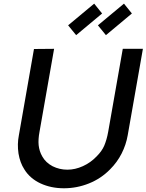

<svg xmlns="http://www.w3.org/2000/svg" viewBox="-20 -1018 804 1054"><path d="M540.5 -944 398 -825 354 -879 497 -998ZM704 -944 561.5 -825 517.5 -879 660.5 -998ZM681 -275Q672 -223.5 647.8 -175.5Q623.5 -127.5 584.5 -88.5Q534.5 -37.5 468.2 -11Q402 15.5 331 15.5Q295.5 15.5 263.2 8.8Q231 2 202.8 -11Q174.5 -24 151.8 -43.5Q129 -63 113.5 -88.5Q90 -124.5 81.5 -175.5Q74 -227 83.5 -275L166.5 -749L277 -750L197 -295Q193 -273.5 191.8 -255.2Q190.5 -237 192.2 -220.8Q194 -204.5 198.8 -189.2Q203.5 -174 212.5 -158.5Q231 -125.5 268.5 -105.5Q306.5 -86.5 350 -86.5Q392.5 -86.5 435 -105.8Q477.5 -125 510.5 -159.5Q540 -189 552.5 -219Q559 -234.5 564.5 -253.5Q570 -272.5 574 -295L654 -750H764.5Z"/></svg>

Font: Russisch Sans SemiBold
Style: Italic
Weight: 600
Width: 4
Italic angle: -10°
Designer: Michael Sharanda (font) & Cristiano Sobral (main changes)
Foundry: Michael Sharanda
Version: Version 2.00;September 8, 2020;FontCreator 13.0.0.2681 64-bi